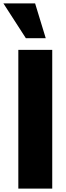

<svg xmlns="http://www.w3.org/2000/svg" viewBox="-48 -1101 384 1121"><path d="M103 -878 -28 -1081H157L219 -878ZM59 0V-810H257V0Z"/></svg>

Font: Oswald Heavy
Style: Regular
Weight: 400
Designer: Vernon Adams
Foundry: Vernon Adams
Version: Version 4.101